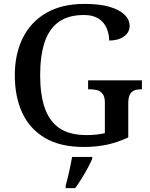

<svg xmlns="http://www.w3.org/2000/svg" viewBox="-20 -744 772 985"><path d="M409 10Q290 10 211.5 -36Q133 -82 94.5 -164.5Q56 -247 56 -358Q56 -466 96.5 -548.5Q137 -631 217 -677.5Q297 -724 414 -724Q491 -724 542 -709Q593 -694 619 -668.5Q645 -643 645 -611Q645 -578 616 -557Q587 -536 540 -536Q540 -570 527 -600Q514 -630 485.5 -648.5Q457 -667 411 -667Q330 -667 280.5 -631Q231 -595 208.5 -526Q186 -457 186 -358Q186 -259 209.5 -190.5Q233 -122 285 -86.5Q337 -51 424 -51Q450 -51 474 -53.5Q498 -56 518 -61V-217Q518 -246 507.5 -261Q497 -276 479.5 -281Q462 -286 439 -286H432V-332H708V-286H704Q684 -286 669.5 -280.5Q655 -275 646.5 -259.5Q638 -244 638 -213V-39Q585 -14 530 -2Q475 10 409 10ZM317 208Q323 187 329 161.5Q335 136 340.5 110Q346 84 350 61H453V71Q444 92 429.5 119Q415 146 398 173Q381 200 366 221H317Z"/></svg>

Font: Noto Rashi Hebrew Medium
Style: Regular
Weight: 500
Version: Version 1.006